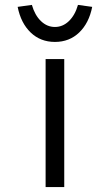

<svg xmlns="http://www.w3.org/2000/svg" viewBox="-20 -763 448 783"><path d="M166 0V-522H242V0ZM204 -592Q145 -592 105 -630.5Q65 -669 52 -735L110 -743Q122 -701 147 -677Q172 -653 204 -653Q236 -653 261 -677Q286 -701 298 -743L356 -735Q343 -669 303 -630.5Q263 -592 204 -592Z"/></svg>

Font: Lexend Peta Light
Style: Regular
Weight: 300
Version: Version 1.007